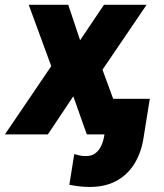

<svg xmlns="http://www.w3.org/2000/svg" viewBox="-64 -548 667 783"><path d="M214.4 -528.3 262.7 -383.8 359.9 -528.3H533.7L354 -263.7L450.7 0H290L234.9 -155.3L131.3 0H-43.9L145 -278.3L53.2 -528.3ZM385.7 -145H546.9L522.5 6.8Q514.2 68.8 486.6 115.7Q459 162.6 412.4 188.7Q365.7 214.8 300.8 214.4Q279.8 214.4 259.5 211.9Q239.3 209.5 218.8 205.6L238.8 80.6Q250.5 84 262.7 86.4Q274.9 88.9 287.1 88.4Q310.5 88.4 325.4 76.7Q340.3 64.9 348.9 46.4Q357.4 27.8 360.8 7.3Z"/></svg>

Font: Roboto Black
Style: Italic
Weight: 900
Italic angle: -12°
Designer: Christian Robertson
Foundry: Google
Version: Version 3.0; 2020